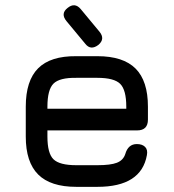

<svg xmlns="http://www.w3.org/2000/svg" viewBox="-20 -725 674 745"><path d="M362 -551Q332 -528 311 -555L238 -643Q214 -672 242 -694Q270 -717 293 -690L366 -602Q389 -574 362 -551ZM276 0Q176 0 128 -48Q80 -96 80 -195V-311Q80 -412 128 -460Q176 -508 276 -507H358Q458 -507 506 -459Q554 -411 554 -311V-261Q554 -219 512 -219H164V-195Q164 -130 187.5 -107Q211 -84 276 -84H358Q409 -84 433.5 -93.5Q458 -103 466 -127Q477 -166 511 -166Q532 -166 543 -155Q554 -144 550 -123Q528 0 358 0ZM276 -423Q211 -424 187.5 -400.5Q164 -377 164 -311V-303H470V-311Q470 -376 446.5 -399.5Q423 -423 358 -423Z"/></svg>

Font: Jura
Style: Bold
Weight: 700
Designer: Daniel Johnson, Alexei Vanyashin
Foundry: Daniel Johnson
Version: Version 5.103